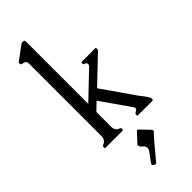

<svg xmlns="http://www.w3.org/2000/svg" viewBox="-343 -835 1151 1151"><g transform="rotate(-45 233.0 -259.0)"><path d="M215.8 151.4Q194.8 132.3 203.1 121.1L257.8 62Q264.2 56.6 270.5 62L327.1 121.1Q332.5 128.9 327.1 136.2Q327.1 136.2 294.9 170.9L206.1 277.3Q195.8 289.6 177.7 270.5Q174.3 267.1 196 238.3Q217.8 209.5 224.6 199.7Q238.3 180.7 225.6 160.2Q224.6 159.7 215.8 151.4ZM167 -85.4 166.5 -64.5Q166.5 -53.7 171.6 -41.7Q176.8 -29.8 190.4 -24.4Q204.1 -19 204.6 -13.7Q204.6 0 198.2 0H54.7Q48.3 0 48.3 -8.8Q48.3 -17.6 52.2 -20Q56.2 -22.5 62.3 -24.9Q68.4 -27.3 72 -31Q75.7 -34.7 78.6 -39.3Q81.5 -43.9 83.3 -47.1Q85 -50.3 85.7 -56.4Q86.4 -62.5 86.4 -64.5V-678.2Q86.4 -694.3 78.9 -700.9Q71.3 -707.5 62.5 -708Q53.7 -708.5 50.8 -710.9Q46.4 -713.9 46.4 -718.3L46.9 -727.1Q46.9 -729.5 49.6 -731.2Q52.2 -732.9 52.7 -733.4L140.6 -798.3Q142.6 -799.8 151.1 -799.8Q159.7 -799.8 163.3 -797.6Q167 -795.4 167 -784.7V-260.3H168L327.1 -412.1Q335.4 -420.4 335.4 -428.2Q335.4 -440.4 323.7 -443.4Q312 -446.3 312.5 -451.7Q312.5 -465.3 318.8 -465.3H431.2Q437.5 -465.3 437.5 -456.5Q437.5 -447.8 434.6 -444.1Q431.6 -440.4 425.5 -435.3Q419.4 -430.2 417.5 -428.2L271 -288.6V-287.1L416.5 -78.1Q458.5 -26.9 458.5 -13.4Q458.5 0 452.1 0H329.6Q323.2 0 323.2 -8.5Q323.2 -17.1 329.6 -21Q349.1 -32.2 349.1 -38.1Q349.1 -47.9 346.2 -50.8L216.3 -236.3H214.4L167 -190.4Z"/></g></svg>

Font: Della Respira
Style: Regular
Weight: 500
Version: Version 0.201